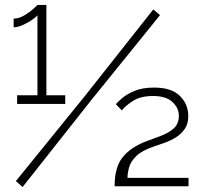

<svg xmlns="http://www.w3.org/2000/svg" viewBox="-20 -751 822 774"><path d="M243 -367V-332H49V-367H131V-689Q124 -681 107 -669.5Q90 -658 70.5 -649.5Q51 -641 35 -641V-676Q56 -676 78 -689Q100 -702 115 -716Q130 -730 131 -731H167V-367ZM44 -21 323 -365 598 -713 625 -690 346 -345 71 3ZM442 0Q442 -76 473.5 -116Q505 -156 566 -180Q595 -191 626.5 -202.5Q658 -214 679.5 -232.5Q701 -251 701 -284Q701 -316 675 -340Q649 -364 597 -364Q546 -364 515 -343.5Q484 -323 471 -306L447 -331Q451 -336 469 -352.5Q487 -369 520 -383.5Q553 -398 601 -398Q671 -398 705 -364.5Q739 -331 739 -283Q739 -252 725 -231.5Q711 -211 689.5 -197.5Q668 -184 644 -175.5Q620 -167 599 -160Q552 -144 529.5 -122Q507 -100 500.5 -76.5Q494 -53 494 -34H740V0Z"/></svg>

Font: Raleway Light
Style: Regular
Weight: 300
Designer: Matt McInerney, Pablo Impallari, Rodrigo Fuenzalida
Foundry: Matt McInerney, Pablo Impallari, Rodrigo Fuenzalida
Version: Version 4.026